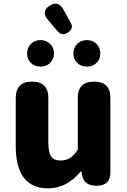

<svg xmlns="http://www.w3.org/2000/svg" viewBox="-20 -1015 694 1049"><path d="M243 14Q66 14 66 -217V-480Q66 -569 155 -569Q244 -569 244 -480V-239Q244 -182 260 -159Q275 -138 310 -138Q340 -138 361 -151Q382 -164 405 -196V-480Q405 -569 494 -569Q583 -569 583 -480V-284V-72Q583 0 507 0Q437 0 427 -64L425 -78H421Q344 14 243 14ZM201 -651Q169 -651 148.5 -671.5Q128 -692 128 -723Q128 -754 148.5 -775Q169 -796 201 -796Q233 -796 254 -775Q275 -754 275 -723Q275 -692 254 -671.5Q233 -651 201 -651ZM455 -651Q423 -651 402 -671.5Q381 -692 381 -723Q381 -754 402 -775Q423 -796 455 -796Q487 -796 507.5 -775Q528 -754 528 -723Q528 -692 507.5 -671.5Q487 -651 455 -651ZM296 -843 261 -884 242 -907Q203 -953 251 -984Q297 -1014 326 -964L366 -892Q385 -860 351 -837Q320 -817 296 -843Z"/></svg>

Font: GenSenRounded TW H
Style: Regular
Weight: 900
Version: Version 1.501;PS 1;hotconv 16.6.51;makeotf.lib2.5.65220